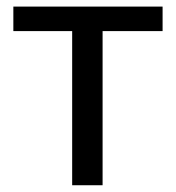

<svg xmlns="http://www.w3.org/2000/svg" viewBox="-20 -548 520 568"><path d="M283.5 0H193.5V-456H19.5V-528.5H461V-456H283.5Z"/></svg>

Font: Roberto Sans
Style: Regular
Weight: 400
Designer: Google (font) & Cristiano Sobral (main changes)
Version: Version 1.500; ttfautohint (v1.8.4.7-5d5b-dirty)